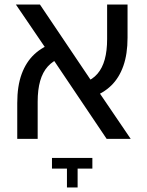

<svg xmlns="http://www.w3.org/2000/svg" viewBox="-20 -612 646 846"><path d="M450 0 193 -382 50 -592H156L397 -234L556 0ZM56 0V-158Q56 -233 75.5 -286Q95 -339 131.5 -373Q168 -407 219 -423L246 -356Q213 -344 190.5 -319Q168 -294 157 -255.5Q146 -217 146 -164V0ZM385 -184 355 -250Q388 -262 409.5 -287Q431 -312 441.5 -350Q452 -388 452 -440V-592H542V-446Q542 -374 523.5 -321.5Q505 -269 470 -235Q435 -201 385 -184ZM275 214V131H209V84H387V131H322V214Z"/></svg>

Font: Noto Sans Hebrew
Style: Regular
Weight: 400
Designer: Monotype Design Team
Foundry: Monotype Imaging Inc.
Version: Version 2.003